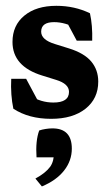

<svg xmlns="http://www.w3.org/2000/svg" viewBox="-20 -405 381 667"><path d="M157.7 7.8Q80.1 7.8 26.4 -27.3Q21.5 -50.3 19.5 -77.1Q17.6 -104 19 -131.3H70.8L115.7 -47.4L85 -72.8Q122.1 -48.8 165.5 -48.8Q219.7 -48.8 219.7 -85.9Q219.7 -113.8 175.3 -127.4L126.5 -142.6Q23.4 -174.3 23.4 -259.3Q23.4 -316.9 64.7 -350.8Q106 -384.8 175.8 -384.8Q239.3 -384.8 292.5 -358.9Q301.8 -316.9 300.3 -263.7H246.6L201.7 -347.7L248.5 -305.2Q206.5 -328.1 168 -328.1Q123 -328.1 123 -294.9Q123 -266.6 170.9 -252L219.7 -236.8Q272.9 -220.2 297.1 -191.2Q321.3 -162.1 321.3 -121.6Q321.3 -62.5 277.1 -27.3Q232.9 7.8 157.7 7.8ZM125.5 242.7 103 215.3Q138.7 195.8 154.3 174.3Q168 155.3 168 120.6L192.4 141.6H106.9Q103 84 116.2 48.3Q126 44.9 138.4 43Q150.9 41 162.1 41Q229.5 41 229.5 111.3Q229.5 153.3 202.6 187.5Q175.8 221.7 125.5 242.7Z"/></svg>

Font: Markazi Text
Style: Regular
Weight: 400
Designer: Borna Izadpanah (Arabic designer), Fiona Ross (Arabic design director) and Florian Runge (Latin designer)
Foundry: Borna Izadpanah and Florian Runge
Version: Version 1.000